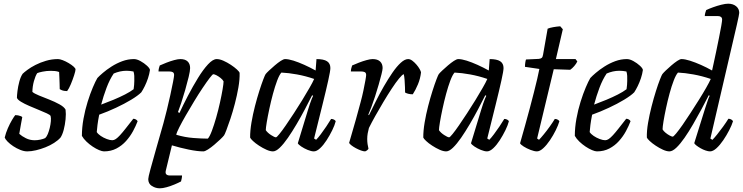

<svg xmlns="http://www.w3.org/2000/svg" viewBox="-20 -820 4024 1040"><path d="M127.4 0Q110.4 0 90.2 -8Q70.1 -16 51.9 -28Q33.8 -40 21.1 -53Q8.5 -66 5.5 -75Q11.5 -100.2 22.6 -125.6Q33.7 -151 45.3 -170.4Q56.9 -189.8 62.7 -196.5Q70.2 -196.5 77.4 -195.2Q84.6 -193.8 91.2 -191.3Q97.8 -188.8 100.6 -185.8Q97.6 -169.5 93.4 -146.5Q89.1 -123.4 84.4 -95Q98.6 -82 120.4 -71.2Q142.3 -60.3 168.1 -60.3Q181.9 -60.3 198 -63.6Q214.2 -66.9 224.9 -72.1Q232.9 -79.3 239 -94.3Q245.1 -109.2 249.6 -127.8Q254.1 -146.4 255.5 -163.6Q256.9 -180.8 254.1 -191.6Q252.1 -197.6 233.6 -206Q215.1 -214.4 189.5 -224.9Q163.9 -235.4 138.2 -246.4Q112.5 -257.4 93.6 -268.9Q74.7 -280.4 71.7 -290.4Q71.7 -302.9 74.7 -327.4Q77.7 -351.9 84.7 -378.1Q91.7 -404.4 102.7 -420.4Q110.7 -428.4 128.5 -441.6Q146.2 -454.9 172 -468.2Q197.8 -481.5 229.2 -490.7Q260.6 -500 294.2 -500Q304 -500 319.7 -494Q335.5 -488 351.5 -478.5Q367.6 -469 378.4 -459.5Q389.1 -450 389.1 -444Q389.1 -436 381.5 -412.2Q373.9 -388.5 363.7 -364Q353.5 -339.5 343.5 -326.5Q335.4 -326.5 327.2 -328Q319 -329.5 312.6 -332.3Q306.3 -335.2 303.5 -337.2Q303.5 -350.5 302.8 -367.4Q302 -384.4 301.6 -401.3Q301.2 -418.3 300.2 -430Q290.2 -434 277.8 -435.2Q265.3 -436.3 255.2 -436.3Q231.8 -436.3 210.6 -431.9Q189.4 -427.6 181.6 -423.8Q171.6 -408.8 163.7 -380.4Q155.9 -352 155.4 -322.3Q165.4 -313.3 190.9 -302.9Q216.5 -292.5 246.6 -280.7Q276.8 -268.8 301.9 -255Q327 -241.2 335.1 -226.2Q338.1 -203.5 335.1 -173.5Q332.1 -143.5 325.1 -116.8Q318.1 -90.2 307.9 -75Q294.9 -60 273.2 -46.1Q251.6 -32.2 226 -22.1Q200.5 -12 174.8 -6Q149.2 0 127.4 0Z M543.4 0Q533.4 0 516.7 -7Q500 -14 482 -26Q464 -38 448.3 -53Q432.6 -68 423.6 -84Q423.6 -129 432.3 -177Q441 -224.9 454.7 -268.6Q468.3 -312.3 482.8 -346.3Q497.3 -380.4 507.5 -397.4Q517.3 -408.2 537.2 -425.2Q557 -442.3 584.1 -459.6Q611.1 -476.9 642.2 -488.5Q673.3 -500 705.7 -500Q721.3 -500 741.2 -489Q761 -478 776.2 -464Q791.3 -450 792.3 -441Q789.3 -419.2 781.7 -396.3Q774 -373.3 764.2 -353.4Q754.3 -333.4 745.3 -319.9Q727.3 -301.9 690.5 -279.7Q653.7 -257.5 608.2 -236.3Q562.7 -215 517.3 -198.8Q511 -166.5 508.1 -143.6Q505.1 -120.6 504.1 -104.6Q510.9 -93.8 525.8 -83.7Q540.8 -73.6 558.3 -67Q575.9 -60.4 588.3 -60.4Q597.3 -60.4 607.3 -67Q617.2 -73.7 630.4 -88Q643.6 -102.3 660.8 -124.3Q678 -146.2 702 -176.8Q710.5 -176.5 716.9 -172.4Q723.4 -168.2 725.4 -163.2Q715.9 -138.2 700.6 -109.7Q685.2 -81.2 662.8 -56.2Q640.5 -31.2 610.7 -15.6Q580.9 0 543.4 0ZM528 -253.4Q562.1 -266 595.3 -279.8Q628.5 -293.6 657 -308.2Q685.5 -322.8 703.8 -336.8Q705.8 -348.4 706.5 -360.1Q707.2 -371.7 707.5 -381.6Q707.9 -396.2 707.3 -409.1Q706.6 -422 703.1 -432.7Q693.7 -434.7 684.2 -435.7Q674.8 -436.7 665.2 -436.7Q647.2 -436.7 629.7 -432.8Q612.3 -428.8 596 -421.8Q574.1 -389.6 557 -344.2Q540 -298.8 528 -253.4Z M845.9 200Q822.7 200 802.8 187.5Q783 175 783 150.2Q783 140.4 795 96.2Q807 52 825.7 -13.7Q844.4 -79.5 865.4 -153Q873.6 -182.1 883.5 -223.1Q893.5 -264.1 902.5 -304.8Q911.4 -345.5 917.2 -375.7Q923.1 -405.9 923.1 -413.5Q923.1 -425 916 -429Q909 -433 895.5 -433H838.6Q838.6 -441.8 841 -451.2Q843.4 -460.6 845.4 -465.4Q860.8 -472.4 881.6 -480.5Q902.5 -488.7 923 -494.3Q943.6 -500 956.9 -500Q982.8 -500 996.3 -487.2Q1009.8 -474.4 1009.8 -451.3Q1009.8 -436 1001.9 -403.2Q994 -370.4 983 -332Q972 -293.7 961.1 -261Q950.2 -228.2 944 -213L952 -208Q972 -251.5 998.1 -301.5Q1024.2 -351.5 1052.2 -397.2Q1080.2 -442.8 1106.7 -471.4Q1133.2 -500 1153.8 -500Q1169.8 -500 1190.2 -491Q1210.6 -482 1230.3 -469Q1250 -456 1263.5 -443.5Q1276.9 -431 1277.9 -425Q1278.9 -389.8 1271.3 -346.2Q1263.7 -302.5 1252.2 -258.5Q1240.7 -214.5 1228.2 -177Q1215.7 -139.5 1206.2 -115Q1196.7 -90.5 1193.7 -86.8Q1187.7 -78.8 1172.9 -64.8Q1158.1 -50.8 1140.5 -35.8Q1122.8 -20.8 1106.5 -10.4Q1090.3 0 1081.3 0Q1049.8 0 1002.5 -9.7Q955.2 -19.5 911.2 -32.7L878.4 102.9Q874.6 117.7 880.7 124.1Q886.7 130.5 899.7 130.5H966Q966 138.3 964.2 147.3Q962.5 156.4 960.5 162.8Q947.1 170 925.8 179Q904.5 187.9 882.8 194Q861.2 200 845.9 200ZM1105.9 -69.1Q1116.1 -80.4 1127.8 -111.7Q1139.5 -143 1151 -183.2Q1162.5 -223.5 1171.4 -264Q1180.4 -304.5 1185.7 -335.9Q1191 -367.3 1191 -379.3Q1186.3 -388.5 1175 -397.5Q1163.8 -406.5 1152.6 -412.3Q1141.4 -418 1135.4 -418Q1131.4 -418 1115.6 -397.4Q1099.9 -376.9 1077.6 -343.6Q1055.2 -310.3 1031.7 -271.4Q1008.1 -232.5 986.7 -195.4Q965.4 -158.4 951.1 -130.2Q936.7 -102 934.7 -90Q981.7 -76 1027.4 -72.6Q1073 -69.1 1105.9 -69.1Z M1458.5 0Q1443.3 0 1423.2 -9Q1403 -18 1383.1 -31Q1363.1 -44 1350 -56.5Q1336.8 -69 1334.8 -75Q1334.6 -112 1342.1 -156.3Q1349.6 -200.7 1361.1 -245.3Q1372.6 -289.8 1384.6 -327.4Q1396.6 -365 1406.1 -389.8Q1415.6 -414.6 1418.8 -418.6Q1424 -425.4 1438 -438.5Q1451.9 -451.5 1468.6 -465.8Q1485.3 -480.1 1500.5 -490.1Q1515.7 -500 1524.3 -500Q1542.6 -500 1569.7 -491.5Q1596.7 -483 1628.3 -468.8Q1659.9 -454.5 1689.6 -438.1L1694.3 -500Q1733.3 -500 1751.4 -488.2Q1769.5 -476.4 1769.5 -451.3Q1769.5 -436.4 1758.1 -384.9Q1746.8 -333.4 1726.9 -253.3Q1707.1 -173.1 1681.3 -69.8L1692.3 -62.8Q1702.9 -73.4 1717.5 -92.8Q1732.1 -112.3 1747.3 -134.7Q1762.5 -157.1 1773.5 -175.8Q1782.3 -175.8 1789.5 -171.9Q1796.6 -168 1798.4 -163.2Q1793.2 -142.2 1779.7 -114.6Q1766.2 -87 1749.2 -60.6Q1732.2 -34.2 1713.9 -17.1Q1695.6 0 1680.1 0Q1666.2 0 1646.6 -8Q1627 -16.1 1611.6 -26.6Q1596.2 -37.2 1593.2 -44L1647.3 -221.6Q1653.3 -241 1658.6 -257.1Q1664 -273.1 1668.6 -284.4Q1673.2 -295.7 1676 -301L1670.7 -304Q1653.5 -270 1632 -229Q1610.5 -188 1586.6 -147.5Q1562.7 -107 1539.6 -73.5Q1516.4 -40 1495.6 -20Q1474.9 0 1458.5 0ZM1474.9 -76.2Q1478.9 -76.2 1493.5 -94.1Q1508.1 -111.9 1528.4 -141.5Q1548.6 -171 1571.8 -206.3Q1595 -241.6 1616.8 -277.3Q1638.5 -313 1656.1 -343.5Q1673.7 -373.9 1681.7 -392.4Q1635.2 -408.4 1588.8 -416.8Q1542.5 -425.2 1504.2 -426.9Q1493 -414.6 1481.2 -383.3Q1469.5 -352 1458.5 -311.6Q1447.6 -271.2 1438.9 -230.3Q1430.1 -189.4 1424.9 -158Q1419.7 -126.6 1419.7 -114.9Q1429.2 -100.7 1448.1 -88.5Q1466.9 -76.2 1474.9 -76.2Z M1957.8 0Q1948.7 0 1935 -5Q1921.3 -10 1907.3 -17.5Q1893.4 -25 1883.2 -33Q1873.1 -41 1871.1 -46Q1875.6 -61.3 1885 -94Q1894.4 -126.6 1907.4 -171.7Q1920.4 -216.7 1933.4 -267Q1941.9 -298 1948.5 -329.6Q1955.1 -361.2 1959.2 -384.3Q1963.3 -407.3 1963.3 -413.5Q1963.3 -425.3 1955.8 -429.2Q1948.2 -433 1934.9 -433H1880.6Q1880.6 -441 1882.9 -450.2Q1885.1 -459.4 1887.4 -465.4Q1903 -472.6 1923.9 -480.6Q1944.7 -488.7 1965.2 -494.3Q1985.6 -500 1998.6 -500Q2024.6 -500 2038.6 -487.2Q2052.5 -474.4 2052.5 -451.3Q2052.5 -442.3 2046.5 -418.1Q2040.5 -393.9 2031.3 -362Q2022.1 -330.2 2011.5 -297.3Q2000.8 -264.5 1990.8 -237.8Q1980.8 -211.2 1975.1 -199L1978.4 -195.8Q1995.4 -230 2015.7 -271.1Q2036.1 -312.2 2059.5 -352.7Q2082.9 -393.2 2105.9 -426.6Q2128.9 -460 2150.8 -480Q2172.7 -500 2190.7 -500Q2202 -500 2213.5 -491.2Q2225.1 -482.5 2235.6 -470.3Q2246.2 -458.1 2253 -446.1Q2259.7 -434 2260.5 -428Q2256.7 -393.8 2243.7 -362.9Q2230.8 -332 2215.9 -309.2Q2202.3 -309.2 2190.8 -312.2Q2179.4 -315.3 2174.2 -319Q2174.2 -328.8 2173.6 -347.8Q2173 -366.7 2171.5 -387Q2170 -407.3 2167 -418.2Q2159 -416.1 2141.5 -394.8Q2123.9 -373.5 2102 -340Q2080 -306.6 2056.9 -267.9Q2033.8 -229.1 2013 -192.2Q1992.3 -155.2 1978.3 -126.8Q1974.3 -112.8 1971.7 -97.7Q1969.1 -82.5 1969.1 -66.9Q1969.1 -52.8 1971 -39.5Q1972.9 -26.2 1975.9 -14.5Q1974.6 -11.5 1970.2 -7.4Q1965.8 -3.2 1957.8 0Z M2396.5 0Q2381.3 0 2361.2 -9Q2341 -18 2321.1 -31Q2301.1 -44 2288 -56.5Q2274.8 -69 2272.8 -75Q2272.6 -112 2280.1 -156.3Q2287.6 -200.7 2299.1 -245.3Q2310.6 -289.8 2322.6 -327.4Q2334.6 -365 2344.1 -389.8Q2353.6 -414.6 2356.8 -418.6Q2362 -425.4 2376 -438.5Q2389.9 -451.5 2406.6 -465.8Q2423.3 -480.1 2438.5 -490.1Q2453.7 -500 2462.3 -500Q2480.6 -500 2507.7 -491.5Q2534.7 -483 2566.3 -468.8Q2597.9 -454.5 2627.6 -438.1L2632.3 -500Q2671.3 -500 2689.4 -488.2Q2707.5 -476.4 2707.5 -451.3Q2707.5 -436.4 2696.1 -384.9Q2684.8 -333.4 2664.9 -253.3Q2645.1 -173.1 2619.3 -69.8L2630.3 -62.8Q2640.9 -73.4 2655.5 -92.8Q2670.1 -112.3 2685.3 -134.7Q2700.5 -157.1 2711.5 -175.8Q2720.3 -175.8 2727.5 -171.9Q2734.6 -168 2736.4 -163.2Q2731.2 -142.2 2717.7 -114.6Q2704.2 -87 2687.2 -60.6Q2670.2 -34.2 2651.9 -17.1Q2633.6 0 2618.1 0Q2604.2 0 2584.6 -8Q2565 -16.1 2549.6 -26.6Q2534.2 -37.2 2531.2 -44L2585.3 -221.6Q2591.3 -241 2596.6 -257.1Q2602 -273.1 2606.6 -284.4Q2611.2 -295.7 2614 -301L2608.7 -304Q2591.5 -270 2570 -229Q2548.5 -188 2524.6 -147.5Q2500.7 -107 2477.6 -73.5Q2454.4 -40 2433.6 -20Q2412.9 0 2396.5 0ZM2412.9 -76.2Q2416.9 -76.2 2431.5 -94.1Q2446.1 -111.9 2466.4 -141.5Q2486.6 -171 2509.8 -206.3Q2533 -241.6 2554.8 -277.3Q2576.5 -313 2594.1 -343.5Q2611.7 -373.9 2619.7 -392.4Q2573.2 -408.4 2526.8 -416.8Q2480.5 -425.2 2442.2 -426.9Q2431 -414.6 2419.2 -383.3Q2407.5 -352 2396.5 -311.6Q2385.6 -271.2 2376.9 -230.3Q2368.1 -189.4 2362.9 -158Q2357.7 -126.6 2357.7 -114.9Q2367.2 -100.7 2386.1 -88.5Q2404.9 -76.2 2412.9 -76.2Z M2888.4 0Q2874.5 0 2853.7 -8Q2832.8 -16.1 2816.4 -26.5Q2800 -37 2797 -44Q2810.7 -91.9 2824.2 -140.1Q2837.7 -188.2 2849.8 -234Q2862 -279.8 2872.2 -320.2Q2882.4 -360.5 2890 -392.8Q2897.6 -425 2901.6 -446.5L2823.6 -458Q2823.6 -470.6 2825.5 -482.2Q2827.4 -493.8 2829.2 -497.8L2898 -501Q2909 -502 2914.3 -506.5Q2919.6 -511 2921.6 -524L2946.4 -664.6Q2957.2 -669.4 2976.9 -672.9Q2996.5 -676.4 3014.6 -677.6L3028.6 -661.6L2991.1 -500H3097.4L3107.2 -487.2Q3101.4 -474.9 3090.5 -462.1Q3079.5 -449.3 3068.5 -442L2979.5 -445L2889.4 -69.8L2899.6 -62.8Q2909.2 -72.4 2925.3 -92Q2941.5 -111.6 2958.1 -134.9Q2974.7 -158.2 2985.2 -175.8Q2994.5 -175.8 3001.3 -171.6Q3008 -167.5 3010 -163.2Q3004 -142.2 2990.4 -114.6Q2976.8 -87 2959 -60.6Q2941.3 -34.2 2922.6 -17.1Q2904 0 2888.4 0Z M3213.4 0Q3203.4 0 3186.7 -7Q3170 -14 3152 -26Q3134 -38 3118.3 -53Q3102.6 -68 3093.6 -84Q3093.6 -129 3102.3 -177Q3111 -224.9 3124.7 -268.6Q3138.3 -312.3 3152.8 -346.3Q3167.3 -380.4 3177.5 -397.4Q3187.3 -408.2 3207.2 -425.2Q3227 -442.3 3254.1 -459.6Q3281.1 -476.9 3312.2 -488.5Q3343.3 -500 3375.7 -500Q3391.3 -500 3411.2 -489Q3431 -478 3446.2 -464Q3461.3 -450 3462.3 -441Q3459.3 -419.2 3451.7 -396.3Q3444 -373.3 3434.2 -353.4Q3424.3 -333.4 3415.3 -319.9Q3397.3 -301.9 3360.5 -279.7Q3323.7 -257.5 3278.2 -236.3Q3232.7 -215 3187.3 -198.8Q3181 -166.5 3178.1 -143.6Q3175.1 -120.6 3174.1 -104.6Q3180.9 -93.8 3195.8 -83.7Q3210.8 -73.6 3228.3 -67Q3245.9 -60.4 3258.3 -60.4Q3267.3 -60.4 3277.3 -67Q3287.2 -73.7 3300.4 -88Q3313.6 -102.3 3330.8 -124.3Q3348 -146.2 3372 -176.8Q3380.5 -176.5 3386.9 -172.4Q3393.4 -168.2 3395.4 -163.2Q3385.9 -138.2 3370.6 -109.7Q3355.2 -81.2 3332.8 -56.2Q3310.5 -31.2 3280.7 -15.6Q3250.9 0 3213.4 0ZM3198 -253.4Q3232.1 -266 3265.3 -279.8Q3298.5 -293.6 3327 -308.2Q3355.5 -322.8 3373.8 -336.8Q3375.8 -348.4 3376.5 -360.1Q3377.2 -371.7 3377.5 -381.6Q3377.9 -396.2 3377.3 -409.1Q3376.6 -422 3373.1 -432.7Q3363.7 -434.7 3354.2 -435.7Q3344.8 -436.7 3335.2 -436.7Q3317.2 -436.7 3299.7 -432.8Q3282.3 -428.8 3266 -421.8Q3244.1 -389.6 3227 -344.2Q3210 -298.8 3198 -253.4Z M3606 0Q3591 0 3571.1 -9Q3551.2 -18 3531.7 -31Q3512.1 -44 3499 -56.5Q3485.8 -69 3483.8 -75Q3482.8 -110.5 3490.3 -154.4Q3497.8 -198.4 3509.3 -243.3Q3520.8 -288.3 3532.8 -326.2Q3544.8 -364.2 3554.7 -389.4Q3564.6 -414.6 3567.8 -418.6Q3573 -425.4 3586.6 -438.5Q3600.1 -451.5 3616.8 -465.8Q3633.5 -480.1 3648.4 -490.1Q3663.2 -500 3671.7 -500Q3690 -500 3717.9 -491.1Q3745.7 -482.2 3776.9 -468.4Q3808.1 -454.5 3837.1 -438.1Q3839.3 -449.3 3845.8 -477.9Q3852.3 -506.5 3859.9 -543.7Q3867.5 -580.8 3874.9 -617Q3882.3 -653.2 3886.9 -679.9Q3891.5 -706.6 3891.5 -713.5Q3891.5 -723.3 3885.4 -728.2Q3879.2 -733 3868.5 -733H3797.6Q3797.6 -741 3800.4 -750.8Q3803.2 -760.6 3805.2 -765.4Q3820.1 -772.6 3842.2 -780.6Q3864.3 -788.7 3886.9 -794.3Q3909.5 -800 3924.1 -800Q3950.4 -800 3967.3 -786.3Q3984.2 -772.5 3984.2 -750.2Q3984.2 -747.2 3981 -730.4Q3977.7 -713.6 3971.7 -687.6L3827.9 -69.4L3838.9 -62.4Q3848.3 -71.8 3864.2 -91.3Q3880 -110.9 3897 -134.4Q3914 -158 3925.5 -176.8Q3934.5 -176.8 3941.6 -172.4Q3948.6 -168 3950.4 -163.2Q3944 -142.2 3929.8 -114.6Q3915.7 -87 3897.7 -60.6Q3879.7 -34.2 3861 -17.1Q3842.2 0 3825.9 0Q3816.1 0 3802 -4.8Q3787.9 -9.5 3774.5 -17.2Q3761.2 -24.9 3751.9 -32.2Q3742.5 -39.6 3740.5 -44.6L3799.4 -233Q3807.2 -256 3813.7 -276Q3820.2 -296 3824.2 -301L3819.2 -304Q3802 -270 3780 -229Q3758 -188 3734.6 -147.5Q3711.2 -107 3687.9 -73.5Q3664.6 -40 3643.6 -20Q3622.5 0 3606 0ZM3623.9 -79.8Q3627.9 -79.8 3642.5 -97.2Q3657.1 -114.7 3677.5 -143.9Q3697.8 -173 3720.5 -208.2Q3743.3 -243.4 3765.5 -278.7Q3787.7 -314 3804.8 -344.1Q3822 -374.1 3830 -392.4Q3782.7 -408.4 3736.3 -416.8Q3689.9 -425.2 3652.4 -426.9Q3641.2 -414.6 3629.5 -384.2Q3617.7 -353.8 3606.9 -313.8Q3596 -273.8 3587.6 -234Q3579.1 -194.3 3574 -163Q3568.9 -131.7 3568.9 -119.2Q3573.9 -110.2 3584.9 -101.1Q3595.9 -92 3607.4 -85.9Q3618.9 -79.8 3623.9 -79.8Z"/></svg>

Font: Texturina Medium
Style: Italic
Weight: 500
Italic angle: -11°
Designer: Guillermo Torres Carreño
Foundry: Omnibus-Type
Version: Version 1.002